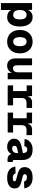

<svg xmlns="http://www.w3.org/2000/svg" viewBox="1730 -2320 740 4240"><g transform="rotate(90 2100.0 -200.0)"><path d="M48 150V-538H196L200 -449Q222 -497 261.5 -523.5Q301 -550 359 -550Q427 -550 473 -513.5Q519 -477 542.5 -413.5Q566 -350 566 -269Q566 -188 542.5 -124.5Q519 -61 473 -24.5Q427 12 359 12Q249 12 201 -75V150ZM306 -121Q355 -121 381.5 -155.5Q408 -190 408 -269Q408 -348 381.5 -382.5Q355 -417 306 -417Q261 -417 231 -381.5Q201 -346 201 -269Q201 -192 231 -156.5Q261 -121 306 -121Z M900 12Q823 12 765 -22.5Q707 -57 674.5 -120Q642 -183 642 -269Q642 -355 674.5 -418Q707 -481 765 -515.5Q823 -550 900 -550Q977 -550 1035 -515.5Q1093 -481 1125.5 -418Q1158 -355 1158 -269Q1158 -183 1125.5 -120Q1093 -57 1035 -22.5Q977 12 900 12ZM900 -121Q948 -121 974 -159Q1000 -197 1000 -269Q1000 -341 974 -379Q948 -417 900 -417Q852 -417 826 -379Q800 -341 800 -269Q800 -197 826 -159Q852 -121 900 -121Z M1429 12Q1354 12 1311.5 -37.5Q1269 -87 1269 -183V-538H1422V-222Q1422 -164 1439.5 -140Q1457 -116 1492 -116Q1526 -116 1551.5 -144Q1577 -172 1577 -228V-538H1730V0H1590L1587 -95Q1567 -43 1526.5 -15.5Q1486 12 1429 12Z M1866 0V-119H1991V-419H1866V-538H2101L2110 -433Q2122 -484 2153 -511Q2184 -538 2240 -538H2364V-416H2253Q2197 -416 2170.5 -388Q2144 -360 2144 -304V-119H2306V0Z M2466 0V-119H2591V-419H2466V-538H2701L2710 -433Q2722 -484 2753 -511Q2784 -538 2840 -538H2964V-416H2853Q2797 -416 2770.5 -388Q2744 -360 2744 -304V-119H2906V0Z M3222 12Q3173 12 3132 -6Q3091 -24 3067 -58.5Q3043 -93 3043 -142Q3043 -209 3087.5 -247.5Q3132 -286 3204 -302L3360 -336Q3360 -381 3343 -406.5Q3326 -432 3284 -432Q3247 -432 3228.5 -412.5Q3210 -393 3205 -366L3048 -374Q3063 -454 3125 -502Q3187 -550 3280 -550Q3403 -550 3458 -491.5Q3513 -433 3513 -326V-148Q3513 -127 3520 -119Q3527 -111 3540 -111H3558V0Q3552 1 3537.5 3Q3523 5 3508 5Q3455 5 3423 -18Q3391 -41 3379 -82Q3363 -41 3322.5 -14.5Q3282 12 3222 12ZM3256 -99Q3305 -99 3332.5 -126.5Q3360 -154 3360 -205V-232L3256 -208Q3225 -201 3212.5 -187.5Q3200 -174 3200 -148Q3200 -99 3256 -99Z M3904 12Q3823 12 3771 -12.5Q3719 -37 3691.5 -78Q3664 -119 3659 -169L3808 -174Q3817 -146 3838.5 -129.5Q3860 -113 3905 -113Q3948 -113 3966 -122Q3984 -131 3984 -149Q3984 -161 3977.5 -169.5Q3971 -178 3951.5 -185.5Q3932 -193 3892 -201Q3810 -219 3761 -241Q3712 -263 3691 -295.5Q3670 -328 3670 -379Q3670 -426 3694.5 -464.5Q3719 -503 3769 -526.5Q3819 -550 3896 -550Q3981 -550 4032.5 -523.5Q4084 -497 4108.5 -455Q4133 -413 4139 -367L3988 -361Q3983 -390 3959.5 -407.5Q3936 -425 3897 -425Q3859 -425 3842.5 -410.5Q3826 -396 3826 -379Q3826 -363 3835.5 -352.5Q3845 -342 3870.5 -333Q3896 -324 3944 -314Q4020 -297 4063 -277Q4106 -257 4123.5 -227.5Q4141 -198 4141 -152Q4141 -76 4080.5 -32Q4020 12 3904 12Z"/></g></svg>

Font: Geist Mono ExtraBold
Style: Regular
Weight: 800
Monospace: yes
Designer: Basement.studio, Andrés Briganti, Mateo Zaragoza
Foundry: Basement.studio, Vercel, Andrés Briganti, Guido Ferreyra, Mateo Zaragoza
Version: Version 1.500; ttfautohint (v1.8.4.7-5d5b)